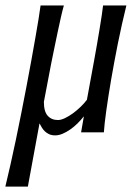

<svg xmlns="http://www.w3.org/2000/svg" viewBox="-49 -488 501 708"><path d="M186.5 -467.8Q181.2 -449.2 175.5 -424.1Q169.9 -398.9 163.8 -370.4Q157.7 -341.8 151.6 -311.8Q145.5 -281.7 139.6 -252.9Q126.5 -185.5 112.8 -112.3Q112.8 -76.7 127 -61Q141.1 -45.4 164.6 -45.4Q175.8 -45.4 190.2 -52.2Q204.6 -59.1 219.5 -69.8Q234.4 -80.6 248 -93.8Q261.7 -106.9 271.5 -120.1Q285.6 -197.8 298.3 -266.1Q303.7 -295.4 308.8 -325.2Q314 -355 318.4 -382.1Q322.8 -409.2 326.2 -431.4Q329.6 -453.6 331.1 -467.8H417Q399.9 -398.4 385.7 -327.9Q371.6 -257.3 360.8 -194.3Q350.1 -131.3 343 -80.6Q335.9 -29.8 334 0H250L260.3 -59.1Q249 -44.9 236.1 -32.2Q223.1 -19.5 209.2 -10Q195.3 -0.5 181.4 5.4Q167.5 11.2 154.3 11.2Q141.1 11.2 131.6 6.6Q122.1 2 115.5 -4.6Q108.9 -11.2 104.5 -19Q100.1 -26.9 96.7 -33.2L53.7 200.2H-29.3Q-20.5 163.6 -10.5 119.6Q-0.5 75.7 9.5 27.6Q19.5 -20.5 29.5 -70.8Q39.6 -121.1 48.8 -169.9Q58.1 -218.8 66.4 -264.4Q74.7 -310.1 81.5 -349.1Q88.4 -388.2 93.3 -418.7Q98.1 -449.2 100.6 -467.8Z"/></svg>

Font: Crushed
Style: Regular
Weight: 400
Width: 3
Designer: Astigmatic (AOETI)
Foundry: Astigmatic (AOETI)
Version: Version 001.001